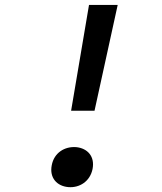

<svg xmlns="http://www.w3.org/2000/svg" viewBox="-20 -750 660 783"><path d="M365.5 -298.5 460 -730H343L270 -298.5ZM258.5 13C304.5 17 347.5 -10.5 357.5 -61C367.5 -112.5 336.5 -145.5 290.5 -150C243.5 -153.5 200.5 -127 191 -76C181 -25 212 9 258.5 13Z"/></svg>

Font: Monaspace Neon Medium
Style: Italic
Weight: 500
Italic angle: -11°
Designer: Riley Cran & the Lettermatic Team
Foundry: Lettermatic
Version: Version 1.200 (Monaspace Neon)